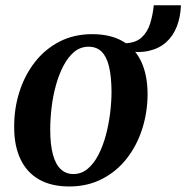

<svg xmlns="http://www.w3.org/2000/svg" viewBox="-20 -678 690 711"><path d="M321.5 -551.5Q388.5 -551.5 434 -525.5Q479.5 -499.5 502.8 -450.2Q526 -401 526.5 -331Q526.5 -263.5 507 -201.8Q487.5 -140 450 -91.8Q412.5 -43.5 358.5 -15.5Q304.5 12.5 236.5 12.5Q170 12.5 124.5 -13.5Q79 -39.5 55.8 -88.8Q32.5 -138 32.5 -206.5Q32 -275.5 51.8 -337.5Q71.5 -399.5 109 -447.8Q146.5 -496 200.2 -523.8Q254 -551.5 321.5 -551.5ZM308 -505Q278 -505 255 -486Q232 -467 215 -434.5Q198 -402 187 -362Q176 -322 171 -279.8Q166 -237.5 166 -198.5Q166 -142 176 -105.5Q186 -69 205.2 -51.2Q224.5 -33.5 251.5 -33.5Q281.5 -33.5 304.5 -52.8Q327.5 -72 344.2 -104.2Q361 -136.5 371.8 -176.5Q382.5 -216.5 387.8 -259Q393 -301.5 393 -340Q392.5 -396 383.5 -432.5Q374.5 -469 356 -487Q337.5 -505 308 -505ZM549.5 -658.5H650Q648.5 -615 634.8 -579.8Q621 -544.5 595.2 -521.5Q569.5 -498.5 531.8 -489.8Q494 -481 444.5 -490L439.5 -517.5Q482 -518.5 504.2 -539Q526.5 -559.5 536.2 -591.5Q546 -623.5 549.5 -658.5Z"/></svg>

Font: Merriweather 60pt SemiBold
Style: Italic
Weight: 600
Italic angle: -7.8°
Version: Version 2.101